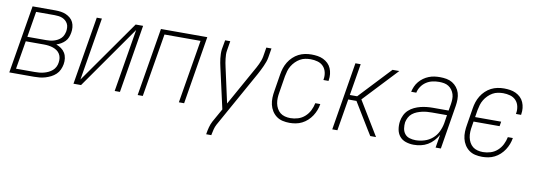

<svg xmlns="http://www.w3.org/2000/svg" viewBox="-57 -903 4115 1473"><g transform="rotate(10 2000.0 -166.5)"><path d="M13 0 101 -530H280Q301 -530 322 -527Q343 -524 361.5 -516Q380 -508 395.5 -495Q411 -482 419.5 -464Q428 -446 430 -424.5Q432 -403 428 -382Q425 -364 418 -346Q411 -328 397.5 -314Q384 -300 367 -290Q350 -280 331 -274Q352 -266 370 -253.5Q388 -241 399.5 -222Q411 -203 414 -180Q417 -157 413 -134Q409 -112 399.5 -91Q390 -70 373 -54Q356 -38 335 -27.5Q314 -17 292 -10.5Q270 -4 248.5 -2Q227 0 205 0ZM102 -293H249Q263 -293 278 -294.5Q293 -296 308 -300.5Q323 -305 337 -312.5Q351 -320 362.5 -331.5Q374 -343 380 -357.5Q386 -372 389 -387Q391 -402 390 -417.5Q389 -433 382 -446Q375 -459 364 -468.5Q353 -478 339.5 -483.5Q326 -489 310.5 -491Q295 -493 280 -493H135ZM59 -37H205Q222 -37 239.5 -38.5Q257 -40 274.5 -44.5Q292 -49 309 -57Q326 -65 340 -77Q354 -89 362.5 -106Q371 -123 373 -140Q376 -158 373.5 -175.5Q371 -193 362 -207.5Q353 -222 339 -231.5Q325 -241 309 -246.5Q293 -252 275 -254.5Q257 -257 239 -257H96Z M513 0 601 -530H641L560 -41L904 -530H962L875 0H834L915 -489L572 0Z M1013 0 1101 -530H1462L1375 0H1334L1416 -493H1135L1053 0Z M1583 205 1584 198Q1588 173 1594.5 148.5Q1601 124 1613 101L1672 -4L1601 -320Q1597 -337 1594 -353.5Q1591 -370 1589 -387Q1587 -404 1586.5 -421.5Q1586 -439 1588 -457L1601 -530H1641L1629 -457Q1626 -440 1626.5 -423.5Q1627 -407 1629 -391Q1631 -375 1633.5 -359.5Q1636 -344 1640 -328L1700 -55L1858 -338Q1866 -352 1874 -366.5Q1882 -381 1889 -396Q1896 -411 1901.5 -426Q1907 -441 1910 -457L1922 -530H1962L1950 -457Q1947 -439 1940.5 -421.5Q1934 -404 1926.5 -387Q1919 -370 1910.5 -353.5Q1902 -337 1893 -320L1648 119Q1638 138 1633 158Q1628 178 1624 198L1623 205Z M2197 8Q2169 8 2142.5 2Q2116 -4 2095 -19.5Q2074 -35 2060 -57.5Q2046 -80 2040 -106Q2034 -132 2035 -160Q2036 -188 2041 -215L2062 -345Q2066 -371 2074 -395.5Q2082 -420 2096 -443Q2110 -466 2130 -485Q2150 -504 2173.5 -516Q2197 -528 2222.5 -533Q2248 -538 2273 -538Q2297 -538 2320.5 -534.5Q2344 -531 2365 -521Q2386 -511 2402 -495.5Q2418 -480 2427 -459Q2436 -438 2438.5 -414.5Q2441 -391 2437 -367Q2437 -366 2437 -364.5Q2437 -363 2436 -361H2396Q2397 -362 2397 -363.5Q2397 -365 2397 -366Q2402 -393 2396 -420.5Q2390 -448 2372 -467Q2354 -486 2327.5 -493.5Q2301 -501 2273 -501Q2253 -501 2231.5 -497Q2210 -493 2191 -482Q2172 -471 2156 -455Q2140 -439 2128.5 -420Q2117 -401 2111 -380.5Q2105 -360 2101 -339L2080 -209Q2076 -188 2075 -165.5Q2074 -143 2078 -122.5Q2082 -102 2092 -83.5Q2102 -65 2117.5 -52.5Q2133 -40 2154 -34.5Q2175 -29 2197 -29Q2226 -29 2255.5 -38Q2285 -47 2308.5 -68Q2332 -89 2346 -117Q2360 -145 2366 -175H2405Q2401 -150 2392 -126.5Q2383 -103 2369 -81.5Q2355 -60 2335.5 -42Q2316 -24 2293 -12.5Q2270 -1 2245.5 3.5Q2221 8 2197 8Z M2529 0 2616 -530H2657L2616 -283H2673L2905 -530H2958L2709 -265L2870 0H2825L2794 -50L2674 -247H2610L2569 0Z M3164 8Q3132 8 3102 -2Q3072 -12 3053.5 -35Q3035 -58 3030 -89.5Q3025 -121 3030 -153Q3034 -177 3045 -200Q3056 -223 3075 -240.5Q3094 -258 3117.5 -269Q3141 -280 3165 -286Q3189 -292 3213 -294.5Q3237 -297 3261 -297H3383L3392 -349Q3395 -368 3395.5 -388Q3396 -408 3390.5 -426Q3385 -444 3374 -459Q3363 -474 3347.5 -484Q3332 -494 3313 -497.5Q3294 -501 3274 -501Q3249 -501 3223 -495.5Q3197 -490 3174 -475Q3151 -460 3135.5 -437Q3120 -414 3115 -389H3075Q3080 -411 3089 -431.5Q3098 -452 3113 -470Q3128 -488 3147 -501.5Q3166 -515 3187.5 -523.5Q3209 -532 3230.5 -535Q3252 -538 3274 -538Q3300 -538 3325 -533.5Q3350 -529 3370.5 -516.5Q3391 -504 3406 -485Q3421 -466 3428 -443Q3435 -420 3435 -394Q3435 -368 3431 -343L3375 0H3334L3351 -102Q3337 -77 3317 -55Q3297 -33 3272 -18.5Q3247 -4 3219 2Q3191 8 3164 8ZM3173 -29Q3206 -29 3240.5 -39.5Q3275 -50 3302.5 -73.5Q3330 -97 3345.5 -129.5Q3361 -162 3367 -196L3377 -260H3261Q3242 -260 3222.5 -258.5Q3203 -257 3183.5 -252.5Q3164 -248 3145 -240.5Q3126 -233 3109.5 -220Q3093 -207 3083.5 -188.5Q3074 -170 3070 -151Q3067 -127 3070.5 -103Q3074 -79 3088 -61Q3102 -43 3125 -36Q3148 -29 3173 -29Z M3697 8Q3669 8 3642.5 2Q3616 -4 3595 -19.5Q3574 -35 3560 -57.5Q3546 -80 3540 -106Q3534 -132 3535 -160Q3536 -188 3541 -215L3562 -345Q3566 -371 3574 -395.5Q3582 -420 3596 -443Q3610 -466 3630 -485Q3650 -504 3673.5 -516Q3697 -528 3722.5 -533Q3748 -538 3773 -538Q3797 -538 3820.5 -534.5Q3844 -531 3865 -521Q3886 -511 3902 -495.5Q3918 -480 3927 -459Q3936 -438 3938.5 -414.5Q3941 -391 3937 -367Q3937 -366 3937 -364.5Q3937 -363 3936 -361H3896Q3897 -362 3897 -363.5Q3897 -365 3897 -366Q3902 -393 3896 -420.5Q3890 -448 3872 -467Q3854 -486 3827.5 -493.5Q3801 -501 3773 -501Q3753 -501 3731.5 -497Q3710 -493 3691 -482Q3672 -471 3656 -455Q3640 -439 3628.5 -420Q3617 -401 3611 -380.5Q3605 -360 3601 -339L3592 -283H3795L3789 -247H3586L3580 -209Q3576 -188 3575 -165.5Q3574 -143 3578 -122.5Q3582 -102 3592 -83.5Q3602 -65 3617.5 -52.5Q3633 -40 3654 -34.5Q3675 -29 3697 -29Q3726 -29 3755.5 -38Q3785 -47 3808.5 -68Q3832 -89 3846 -117Q3860 -145 3866 -175H3905Q3901 -150 3892 -126.5Q3883 -103 3869 -81.5Q3855 -60 3835.5 -42Q3816 -24 3793 -12.5Q3770 -1 3745.5 3.5Q3721 8 3697 8Z"/></g></svg>

Font: Iosevka Curly XLtObl
Style: Regular
Weight: 200
Italic angle: -9°
Monospace: yes
Designer: Belleve Invis
Foundry: Belleve Invis
Version: Version 11.1.0; ttfautohint (v1.8.3)